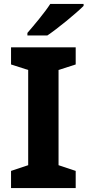

<svg xmlns="http://www.w3.org/2000/svg" viewBox="-20 -954 444 974"><path d="M404 -924V-934H235C206 -889 151 -824 119 -787V-774H220C271 -808 366 -886 404 -924ZM364 0V-87L277 -116V-599L364 -627V-714H36V-627L123 -599V-116L36 -87V0Z"/></svg>

Font: Noto Sans Canadian Aboriginal
Style: Bold
Weight: 700
Designer: Monotype Design Team, Typotheque's Kevin King
Foundry: Monotype Imaging Inc.
Version: Version 2.004